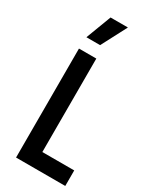

<svg xmlns="http://www.w3.org/2000/svg" viewBox="-223 -946 821 1007"><g transform="rotate(30 187.0 -442.0)"><path d="M66 0V-660H171V-94H364V0ZM153 -731H70L128 -884H233Z"/></g></svg>

Font: Bricolage Grotesque 10pt Condensed Medium
Style: Regular
Weight: 500
Width: 3
Designer: Mathieu Triay
Foundry: Atelier Triay
Version: Version 1.000; ttfautohint (v1.8.4.7-5d5b);gftools[0.9.32]